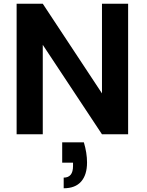

<svg xmlns="http://www.w3.org/2000/svg" viewBox="-20 -719 787 1028"><path d="M666 0H526L209 -479V0H69V-699H209L526 -219V-699H666ZM429 43Q446 100 446 151Q446 217 414.5 253Q383 289 321 289V232Q371 232 371 170V152H313V43Z"/></svg>

Font: MSTAGE SemiBold
Style: Regular
Weight: 600
Designer: Ninad Kale (Devanagari), Jonny Pinhorn (Latin)
Foundry: Indian Type Foundry
Version: 4.004